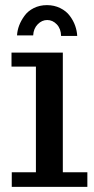

<svg xmlns="http://www.w3.org/2000/svg" viewBox="-20 -729 368 749"><path d="M25.9 0V-57.1H120.1V-469.2H24.9V-523.9H225.1V-57.1H320.8V0ZM218.3 -588.9Q217.8 -616.7 201.7 -633.8Q185.5 -650.9 164.1 -650.9Q143.6 -650.9 127.2 -634.3Q110.8 -617.7 109.4 -590.8H46.4Q48.8 -630.9 75.7 -667.5Q88.9 -686 111.8 -697.5Q134.8 -709 163.1 -709Q191.4 -709 214.8 -697.5Q238.3 -686 252 -667.5Q266.1 -648.9 273.2 -628.7Q280.3 -608.4 281.2 -588.9Z"/></svg>

Font: Trocchi
Style: Regular
Weight: 400
Designer: Vernon Adams
Foundry: Vernon Adams
Version: Version 1.101; ttfautohint (v1.8.4.7-5d5b);gftools[0.9.27]